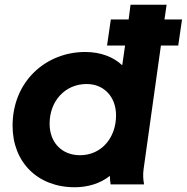

<svg xmlns="http://www.w3.org/2000/svg" viewBox="-20 -777 787 809"><path d="M295 12C350 12 403 -4 443 -36C443 -25 444 -14 446 0H587C583 -23 582 -41 585 -64L658 -585H731L747 -695H673L682 -757H530L522 -695H447L431 -585H507L495 -502C458 -537 404 -558 339 -558C175 -558 33 -436 33 -247C33 -94 138 12 295 12ZM189 -256C189 -351 254 -423 345 -423C420 -423 469 -367 469 -291C469 -197 408 -123 317 -123C240 -123 189 -177 189 -256Z"/></svg>

Font: Mluvka ExtraBold
Style: Italic
Weight: 800
Italic angle: -8°
Designer: Modified by Jiří Krblich, Original typeface by Gumpita Rahayu
Foundry: Gumpita Rahayu & Jiří Krblich
Version: Version 2.000;Glyphs 3.1.1 (3134)